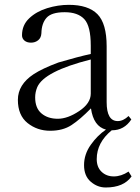

<svg xmlns="http://www.w3.org/2000/svg" viewBox="-20 -540 592 813"><path d="M55.7 -117.2Q55.7 -181.6 122.1 -225.6Q159.2 -250 227.5 -275.4Q310.5 -299.8 364.3 -311.5V-346.7Q364.3 -429.7 336.9 -459Q309.6 -488.3 253.9 -488.3Q198.2 -488.3 177.2 -464.8Q156.2 -441.4 155.3 -399.4Q154.3 -379.9 141.6 -369.6Q128.9 -359.4 111.3 -359.4Q93.8 -359.4 83.5 -368.2Q73.2 -377 73.2 -390.6Q73.2 -433.6 103.5 -462.4Q133.8 -491.2 179.7 -505.4Q225.6 -519.5 271.5 -519.5Q353.5 -519.5 392.6 -480Q431.6 -440.4 431.6 -343.8V-107.4Q431.6 -27.3 478.5 -27.3Q502 -27.3 524.4 -48.8L536.1 -34.2Q505.9 11.7 454.1 11.7H453.1Q389.6 63.5 389.6 133.8Q389.6 168 410.2 187.5Q430.7 207 461.9 207Q493.2 207 524.4 186.5L537.1 207Q503.9 253.9 427.7 253.9Q392.6 253.9 364.3 229.5Q335.9 205.1 335.9 159.2Q335.9 113.3 364.3 73.2Q392.6 33.2 428.7 8.8Q376 -4.9 365.2 -81.1Q319.3 -34.2 282.7 -10.3Q246.1 13.7 192.4 13.7Q137.7 13.7 96.7 -19Q55.7 -51.8 55.7 -117.2ZM128.9 -127.9Q128.9 -82 155.8 -59.6Q182.6 -37.1 224.6 -37.1Q266.6 -37.1 315.4 -69.8Q364.3 -102.5 364.3 -143.6V-288.1Q167 -238.3 137.7 -170.9Q128.9 -149.4 128.9 -127.9Z"/></svg>

Font: GenEi Koburi Mincho v6
Style: Regular
Weight: 400
Designer: o_tamon (Modified)
Foundry: o_tamon / Adobe Systems Incorporated
Version: Version 6.1